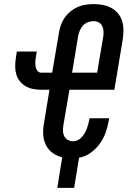

<svg xmlns="http://www.w3.org/2000/svg" viewBox="-20 -763 640 935"><path d="M259 152 283 3Q257 -3 236 -18.5Q215 -34 203.5 -57Q192 -80 190.5 -107.5Q189 -135 194 -162L221 -326H182Q162 -326 142.5 -329.5Q123 -333 106 -342.5Q89 -352 77 -367Q65 -382 59.5 -400.5Q54 -419 54 -439Q54 -459 57 -480L62 -512H159L154 -480Q152 -469 152 -457.5Q152 -446 154 -435.5Q156 -425 163 -417Q170 -409 182 -409H234L267 -603Q270 -622 276.5 -641Q283 -660 295 -677Q307 -694 323.5 -707.5Q340 -721 358.5 -729Q377 -737 396.5 -740Q416 -743 436 -743Q459 -743 480.5 -739Q502 -735 521 -725Q540 -715 554 -698.5Q568 -682 574.5 -661.5Q581 -641 581 -618Q581 -595 578 -573L537 -326H318L288 -149Q286 -135 287 -121.5Q288 -108 294.5 -97Q301 -86 312.5 -80.5Q324 -75 338 -75Q349 -75 360 -81Q371 -87 379 -96Q387 -105 393 -115.5Q399 -126 403 -137Q407 -148 410 -159Q413 -170 415 -181L416 -187H512L510 -177Q505 -148 495 -119Q485 -90 466.5 -64Q448 -38 421.5 -19Q395 0 365 5L341 152ZM331 -409H453L483 -586Q485 -600 484 -613Q483 -626 477.5 -637Q472 -648 460.5 -654Q449 -660 435 -660Q422 -660 408.5 -655Q395 -650 385 -639.5Q375 -629 369.5 -616Q364 -603 361 -590Z"/></svg>

Font: Iosevka SmBd Ex Obl
Style: Regular
Weight: 600
Width: 7
Italic angle: -9°
Monospace: yes
Designer: Belleve Invis
Foundry: Belleve Invis
Version: Version 32.5.0; ttfautohint (v1.8.4)